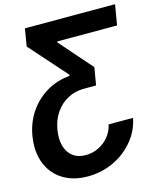

<svg xmlns="http://www.w3.org/2000/svg" viewBox="-137 -824 950 1136"><g transform="rotate(-15 338.0 -256.5)"><path d="M606 -50.3Q590.3 27.3 539.8 87.4Q489.3 147.5 416.3 181.4Q343.3 215.3 258.3 215.3Q190.4 215.3 137.9 192.1Q85.4 168.9 51.3 126.7Q17.1 84.5 4.4 27.1Q-8.3 -30.3 2.9 -99.1Q16.1 -179.7 58.8 -242.4Q101.6 -305.2 165.8 -343.3Q230 -381.3 307.1 -387.2L308.6 -394L107.4 -620.6L125 -727.5H677.2L656.2 -603H289.1V-597.2L462.4 -399.4L444.3 -292H368.2Q315.9 -292 271 -268.3Q226.1 -244.6 195.6 -200.7Q165 -156.7 155.3 -96.2Q146.5 -42.5 158 -0.5Q169.4 41.5 200.4 65.9Q231.4 90.3 279.8 90.3Q321.3 90.3 358.2 72.5Q395 54.7 421.1 22.9Q447.3 -8.8 456.5 -50.3Z"/></g></svg>

Font: Inter 28pt
Style: Bold Italic
Weight: 700
Italic angle: -9.3988°
Designer: Rasmus Andersson
Foundry: rsms
Version: Version 4.001;git-66647c0bb